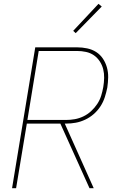

<svg xmlns="http://www.w3.org/2000/svg" viewBox="-20 -982 640 1002"><path d="M43 0 164 -735H382Q409 -735 435 -729.5Q461 -724 482 -710.5Q503 -697 517 -676Q531 -655 538 -630Q545 -605 544.5 -578.5Q544 -552 540 -525Q535 -500 527 -475Q519 -450 504.5 -427.5Q490 -405 469.5 -387Q449 -369 424.5 -357.5Q400 -346 375 -341.5Q350 -337 325 -337H318L469 0H447L295 -337H120L64 0ZM123 -356H325Q347 -356 370 -360Q393 -364 415 -374.5Q437 -385 455.5 -402Q474 -419 487.5 -439.5Q501 -460 508 -482.5Q515 -505 519 -528Q523 -552 523.5 -575.5Q524 -599 518.5 -621Q513 -643 500.5 -662Q488 -681 470 -693.5Q452 -706 429 -711Q406 -716 382 -716H182ZM375 -809 362 -821 494 -962 511 -948Z"/></svg>

Font: Iosevka Aile Thin Oblique
Style: Regular
Weight: 100
Italic angle: -9°
Designer: Belleve Invis
Foundry: Belleve Invis
Version: Version 31.1.0; ttfautohint (v1.8.4)